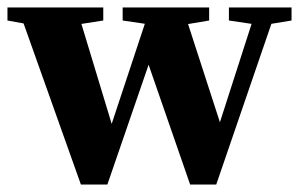

<svg xmlns="http://www.w3.org/2000/svg" viewBox="-22 -493 809 515"><path d="M195 2 26 -473H183L286 -133H268L273 -147L381 -473H468L577 -137H559L563 -150L667 -473H721L558 2H488L367 -347H386L382 -335L266 2ZM-2 -438V-473H255V-438L153 -422H86ZM307 -438V-473H539V-438L450 -423L402 -424ZM592 -438V-473H760V-438L687 -426H673Z"/></svg>

Font: Source Serif 4 36pt
Style: Bold
Weight: 700
Designer: Frank Grießhammer
Foundry: Adobe Systems Incorporated
Version: Version 4.004;hotconv 1.0.116;makeotfexe 2.5.65601